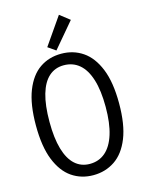

<svg xmlns="http://www.w3.org/2000/svg" viewBox="-137 -1010 834 1106"><g transform="rotate(-15 280.0 -457.0)"><path d="M280 15Q208 15 152.5 -23Q97 -61 65 -141Q33 -221 33 -347Q33 -473 64.5 -553Q96 -633 151.5 -671Q207 -709 280 -709Q352 -709 408 -671Q464 -633 496.5 -553Q529 -473 529 -347Q529 -221 497 -141Q465 -61 408.5 -23Q352 15 280 15ZM277 -53Q331 -53 369.5 -86Q408 -119 428.5 -184.5Q449 -250 449 -347Q449 -445 428.5 -510.5Q408 -576 369.5 -608.5Q331 -641 277 -641Q225 -641 188.5 -608.5Q152 -576 133 -511Q114 -446 114 -347Q114 -250 133 -184.5Q152 -119 188.5 -86Q225 -53 277 -53ZM259 -734 213 -766 326 -929 385 -883Z"/></g></svg>

Font: Ubuntu Sans Mono
Style: Regular
Weight: 400
Monospace: yes
Designer: Dalton Maag Ltd
Foundry: Dalton Maag Ltd
Version: Version 1.006